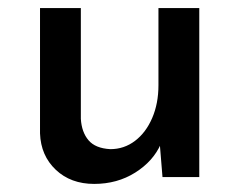

<svg xmlns="http://www.w3.org/2000/svg" viewBox="-20 -438 593 475"><path d="M213 17Q155 17 118 -18Q81 -53 79 -108V-418H180V-144Q182 -111 199 -91Q216 -71 253 -69Q287 -69 314 -89.5Q341 -110 356.5 -146Q372 -182 372 -227V-418H473V0H382L374 -98L378 -82Q359 -39 314.5 -11Q270 17 213 17Z"/></svg>

Font: Reem Kufi Fun
Style: Regular
Weight: 400
Designer: Khaled Hosny
Version: Version 1.005